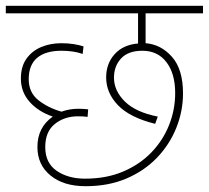

<svg xmlns="http://www.w3.org/2000/svg" viewBox="-20 -642 720 662"><path d="M273 -26Q347 -26 404.5 -50.5Q462 -75 502 -116.5Q542 -158 563 -211Q584 -264 584 -321Q584 -388 554 -427.5Q524 -467 471 -467Q422 -467 397.5 -440.5Q373 -414 373 -374Q373 -329 410.5 -292Q448 -255 524 -240L515 -215Q427 -237 386.5 -279.5Q346 -322 346 -375Q346 -423 375.5 -455.5Q405 -488 456 -492V-596H0V-622H680V-596H482V-493Q535 -489 573 -446Q611 -403 611 -320Q611 -259 588 -201.5Q565 -144 521.5 -98.5Q478 -53 416 -26.5Q354 0 275 0Q199 0 154 -37Q109 -74 109 -135Q109 -203 162 -240Q112 -257 82 -291Q52 -325 52 -371Q52 -413 71.5 -440Q91 -467 122.5 -480Q154 -493 191 -493Q214 -493 233.5 -490Q253 -487 268 -482L265 -456Q234 -467 192 -467Q137 -467 108 -442.5Q79 -418 79 -369Q79 -323 112.5 -296.5Q146 -270 192 -257Q220 -267 250 -267Q258 -267 267.5 -266.5Q277 -266 284 -265L282 -239Q276 -240 267.5 -240.5Q259 -241 249 -241Q202 -241 169 -214.5Q136 -188 136 -135Q136 -80 175.5 -53Q215 -26 273 -26Z"/></svg>

Font: Noto Sans Devanagari Thin
Style: Regular
Weight: 100
Designer: Jelle Bosma - Monotype Design Team
Foundry: Monotype Imaging Inc.
Version: Version 2.004; ttfautohint (v1.8.4.7-5d5b)